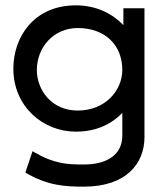

<svg xmlns="http://www.w3.org/2000/svg" viewBox="-20 -502 596 719"><path d="M30 -245C30 -103 141 -9 264 -9C342 -9 398 -38 438 -79V6C438 75 384 114 294 114C233 114 184 112 108 68L102 64L75 144L78 146C159 193 223 197 294 197C454 197 521 109 521 12V-471H442V-408C404 -448 344 -482 264 -482C107 -482 30 -363 30 -245ZM118 -240C118 -323 179 -397 271 -397C376 -397 438 -331 438 -240C438 -164 375 -88 271 -88C174 -88 118 -164 118 -240Z"/></svg>

Font: Charger Sport
Style: SeBdExt
Weight: 600
Designer: Jasper
Foundry: Cannot Into Space Fonts
Version: Version 1.1